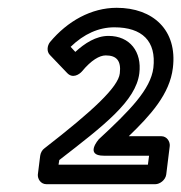

<svg xmlns="http://www.w3.org/2000/svg" viewBox="-20 -887 464 492"><path d="M130 -465 132 -477C247 -566 328 -628 337 -699C344 -754 313 -795 258 -795C226 -795 197 -776 173 -754L161 -767C195 -800 233 -817 273 -817C344 -817 381 -782 373 -713C366 -658 313 -604 233 -530C233 -530 196 -488 246 -488H362L359 -465ZM77 -440C76 -429 84 -415 99 -415H378C389 -415 404 -425 406 -440L415 -513C416 -524 408 -538 393 -538H310C366 -592 415 -646 423 -713C435 -810 372 -867 279 -867C214 -867 153 -833 108 -779C101 -770 99 -755 108 -746L152 -700C166 -685 183 -696 190 -704C214 -733 235 -745 251 -745C278 -745 291 -732 287 -699C283 -664 219 -604 94 -507C88 -503 84 -495 83 -488Z"/></svg>

Font: Falling Sky
Style: OuObl
Weight: 400
Designer: Paul D. Hunt
Foundry: Adobe Systems Incorporated
Version: Version 1.02